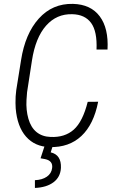

<svg xmlns="http://www.w3.org/2000/svg" viewBox="-20 -741 593 980"><path d="M481 -221.7Q458.5 -106 395.5 -46.9Q332.5 12.2 233.9 9.8Q158.2 7.8 113 -43.5Q67.9 -94.7 60.1 -188L59.1 -215.8Q58.6 -249 63 -281.2L87.4 -433.6Q108.4 -568.8 178 -646.2Q247.6 -723.6 352.5 -721.2Q443.4 -718.8 489 -657.7Q534.7 -596.7 528.8 -488.3H472.7Q476.6 -580.6 445.1 -623.8Q413.6 -667 349.1 -668.5Q269 -670.9 215.1 -609.9Q161.1 -548.8 143.1 -432.1L118.2 -270.5L115.2 -230.5Q112.3 -179.2 125 -134.8Q137.7 -90.3 166.5 -66.9Q195.3 -43.5 237.8 -42Q310.5 -38.6 356.4 -79.3Q402.3 -120.1 427.7 -221.2ZM249 4.4 238.8 36.6Q293.5 49.3 291 115.7Q288.6 162.6 253.2 189.2Q217.8 215.8 158.2 218.3V178.7Q195.3 177.2 219 160.9Q242.7 144.5 246.1 116.7Q251 80.1 210.9 71.3L187 66.9L207.5 4.4Z"/></svg>

Font: TypoPRO Roboto
Style: Italic
Weight: 300
Italic angle: -12°
Designer: Google
Version: Version 2.136; 2016